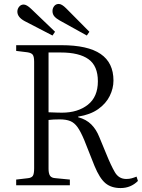

<svg xmlns="http://www.w3.org/2000/svg" viewBox="-20 -939 719 973"><path d="M591 14Q544 14 514.5 -10.5Q485 -35 459 -98L407 -229Q389 -272 373 -294.5Q357 -317 336 -325.5Q315 -334 283 -334Q247 -334 226 -331V-84Q226 -60 233.5 -48.5Q241 -37 262 -36L334 -29V0H62V-29L122 -36Q140 -38 146.5 -48Q153 -58 153 -86V-626Q153 -652 146 -661.5Q139 -671 119 -674L62 -681V-710H291Q425 -710 490 -665.5Q555 -621 555 -531Q555 -491 536 -452.5Q517 -414 477.5 -386Q438 -358 376 -348V-345Q417 -334 442.5 -308.5Q468 -283 483 -245L519 -158Q542 -101 562 -66.5Q582 -32 620 -32Q635 -32 647.5 -35.5Q660 -39 672 -44L679 -22Q643 14 591 14ZM294 -368Q374 -368 425 -408Q476 -448 476 -527Q476 -605 428.5 -639Q381 -673 288 -673H226V-370Q252 -369 268 -368.5Q284 -368 294 -368ZM420 -759 283 -835Q265 -845 255.5 -856Q246 -867 246 -883Q246 -897 254.5 -908Q263 -919 278 -919Q293 -919 315 -897L433 -778ZM246 -759 105 -832Q68 -852 68 -880Q68 -894 77 -905Q86 -916 100 -916Q115 -916 138 -894L259 -778Z"/></svg>

Font: Literata 36pt Light
Style: Regular
Weight: 300
Designer: Latin by Veronika Burian and Jose Scaglione. Greek by Irene Vlachou. Cyrillic by Vera Evstafieva.
Foundry: TypeTogether
Version: Version 3.002